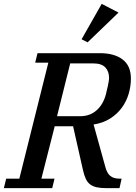

<svg xmlns="http://www.w3.org/2000/svg" viewBox="-46 -973 704 993"><path d="M-14 -49H54L204 -649H136L148 -698H471Q545 -698 588 -665.5Q631 -633 631 -567Q631 -527 619.5 -488Q608 -449 584.5 -416.5Q561 -384 524.5 -360.5Q488 -337 438 -329L499 -109Q507 -78 524 -63.5Q541 -49 573 -49H583L572 0H503Q474 0 454 -4.5Q434 -9 420 -19.5Q406 -30 397.5 -48.5Q389 -67 383 -94L332 -320H237L168 -49H236L224 0H-26ZM249 -372H369Q419 -372 453.5 -402.5Q488 -433 502 -486Q503 -493 506 -504Q509 -515 511.5 -527Q514 -539 516 -550.5Q518 -562 518 -571Q518 -604 498.5 -624.5Q479 -645 438 -645H317ZM376 -770 480 -953 567 -908 407 -754Z"/></svg>

Font: IBM Plex Serif Medm
Style: Italic
Weight: 500
Italic angle: -14°
Designer: Mike Abbink, Paul van der Laan, Pieter van Rosmalen
Foundry: Bold Monday
Version: Version 3.001